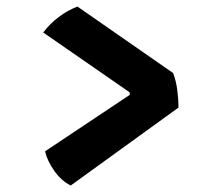

<svg xmlns="http://www.w3.org/2000/svg" viewBox="-20 -569 610 592"><path d="M530.3 -237.3Q530.3 -263.7 526.4 -293Q522.5 -321.3 513.7 -343.8Q416 -412.1 218.8 -548.8Q188.5 -537.1 161.1 -516.6Q132.8 -495.1 113.3 -468.8Q202.1 -407.2 379.9 -284.2Q379.9 -282.2 379.9 -276.4Q314.5 -232.4 119.1 -102.5Q125 -74.2 147.5 -42Q169.9 -10.7 198.2 2.9Q308.6 -77.1 530.3 -237.3Z"/></svg>

Font: cl
Style: Bold Italic
Weight: 400
Designer: Mitja Miklavcic
Version: Version 7.504; 2011; Build 1022